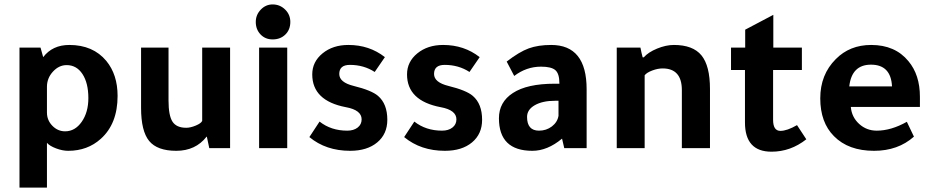

<svg xmlns="http://www.w3.org/2000/svg" viewBox="-20 -669 4212 867"><path d="M163 -454 175 -411Q217 -466 293 -466Q400 -466 460 -394Q511 -332 511 -236Q511 -110 435 -42Q375 12 288 12Q262 12 233 1Q204 -10 192 -24V178H68V-454ZM192 -277V-161Q192 -126 216.5 -101Q241 -76 274 -76Q319 -76 349 -119Q379 -162 379 -226Q379 -294 352.5 -334.5Q326 -375 281 -375Q246 -375 219 -345.5Q192 -316 192 -277Z M913 -52Q863 12 776 12Q690 12 653.5 -32.5Q617 -77 617 -182V-454H741V-215Q741 -147 759 -119.5Q777 -92 821 -92Q840 -92 864 -102Q888 -112 893 -123V-454H1019V0H925L914 -52Z M1277 -454V0H1150V-454ZM1135 -570Q1135 -602 1157.5 -625.5Q1180 -649 1211 -649Q1244 -649 1267.5 -626Q1291 -603 1291 -570Q1291 -535 1268.5 -513Q1246 -491 1211 -491Q1178 -491 1156.5 -513.5Q1135 -536 1135 -570Z M1672 -344Q1623 -376 1560 -376Q1512 -376 1512 -335Q1512 -297 1577 -281Q1658 -261 1687 -236Q1729 -200 1729 -128Q1729 -64 1683.5 -26Q1638 12 1561 12Q1452 12 1377 -50L1423 -120Q1475 -79 1548 -79Q1577 -79 1595 -93Q1613 -107 1613 -130Q1613 -172 1542 -185Q1390 -214 1390 -333Q1390 -390 1436.5 -428Q1483 -466 1553 -466Q1648 -466 1718 -411Z M2100 -344Q2051 -376 1988 -376Q1940 -376 1940 -335Q1940 -297 2005 -281Q2086 -261 2115 -236Q2157 -200 2157 -128Q2157 -64 2111.5 -26Q2066 12 1989 12Q1880 12 1805 -50L1851 -120Q1903 -79 1976 -79Q2005 -79 2023 -93Q2041 -107 2041 -130Q2041 -172 1970 -185Q1818 -214 1818 -333Q1818 -390 1864.5 -428Q1911 -466 1981 -466Q2076 -466 2146 -411Z M2629 0H2528L2518 -43Q2452 12 2384 12Q2233 12 2233 -135Q2233 -208 2296 -249Q2360 -291 2485 -291H2506V-293Q2506 -336 2488 -352Q2470 -368 2423 -368Q2357 -368 2302 -326Q2284 -359 2268 -391Q2325 -435 2367.5 -450.5Q2410 -466 2469 -466Q2629 -466 2629 -266ZM2502 -214H2487Q2430 -214 2395 -194Q2360 -174 2360 -141Q2360 -79 2414 -79Q2447 -79 2472 -98Q2497 -117 2502 -146Z M2887 -410Q2907 -433 2947 -449.5Q2987 -466 3023 -466Q3109 -466 3147.5 -419Q3186 -372 3186 -267V0H3059V-262Q3059 -360 2972 -360Q2950 -360 2925 -350.5Q2900 -341 2891 -329V0H2765V-454H2872Q2877 -428 2882 -410Z M3601 -353H3471V-128Q3471 -78 3504 -78Q3534 -78 3579 -104L3621 -40Q3550 16 3464 16Q3344 16 3344 -116V-353H3281V-454H3345V-535Q3395 -562 3472 -602V-454H3601Z M4134 -186H3822Q3826 -140 3859.5 -109.5Q3893 -79 3939 -79Q4004 -79 4075 -119L4107 -52Q4035 12 3927 12Q3811 12 3746 -54Q3684 -116 3684 -225Q3684 -332 3754 -402Q3817 -466 3914 -466Q4022 -466 4082 -393Q4134 -331 4134 -232ZM3815 -279H4008Q4003 -377 3913 -377Q3826 -377 3815 -279Z"/></svg>

Font: Tajawal
Style: Bold
Weight: 700
Designer: Boutros Fonts
Foundry: Created by Boutros International 2017
Version: Version 1.700